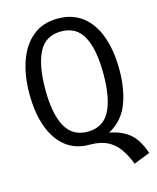

<svg xmlns="http://www.w3.org/2000/svg" viewBox="-130 -806 875 1073"><g transform="rotate(-15 307.5 -269.5)"><path d="M567.7 -352.3Q567.7 -240 535.1 -155.9Q502.6 -71.8 421.5 -27.2Q495.9 -12.8 539 25.1Q582.1 63.1 607.7 140.5L513.8 177.4Q492.8 123.1 465.6 85.6Q438.5 48.2 398.5 29Q358.5 9.7 297.4 9.7Q216.4 9.7 160.5 -35.1Q104.6 -80 75.6 -161Q46.7 -242.1 46.7 -351.3Q46.7 -458.5 76.2 -541Q105.6 -623.6 163.6 -670.5Q221.5 -717.4 307.2 -717.4Q393.3 -717.4 451.3 -671.8Q509.2 -626.2 538.5 -543.8Q567.7 -461.5 567.7 -352.3ZM475.4 -352.3Q475.4 -493.8 435.9 -568.5Q396.4 -643.1 307.2 -643.1Q217.9 -643.1 178.5 -567.9Q139 -492.8 139 -351.3Q139 -210.3 179.7 -136.7Q220.5 -63.1 307.2 -63.1Q396.4 -63.1 435.9 -137.2Q475.4 -211.3 475.4 -352.3Z"/></g></svg>

Font: FiraCode Nerd Font
Style: Regular
Weight: 400
Designer: Carrois Corporate, Edenspiekermann AG, Nikita Prokopov
Foundry: Carrois Corporate, Edenspiekermann AG, Nikita Prokopov
Version: Version 6.002;Nerd Fonts 2.2.2